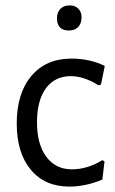

<svg xmlns="http://www.w3.org/2000/svg" viewBox="-20 -683 425 711"><path d="M270 -651C262 -659 251.3 -663 238 -663C223.3 -663 211.8 -658.7 203.5 -650C195.2 -641.3 191 -630 191 -616C191 -585.3 205.7 -570 235 -570C249.7 -570 261.2 -574.3 269.5 -583C277.8 -591.7 282 -603.7 282 -619C282 -632.3 278 -643 270 -651ZM368 -439C330.7 -457 289.7 -466 245 -466C181.7 -466 132 -444.5 96 -401.5C60 -358.5 42 -300 42 -226C42 -153.3 59.3 -96.2 94 -54.5C128.7 -12.8 176.3 8 237 8C277 8 317.7 -0.7 359 -18L367 -85L359 -90C322.3 -67.3 284.7 -56 246 -56C206 -56 174.5 -71.5 151.5 -102.5C128.5 -133.5 117 -176 117 -230C117 -284 128 -326 150 -356C172 -386 202.7 -401 242 -401C274.7 -401 309 -389.7 345 -367L354 -370Z"/></svg>

Font: Alegreya Sans
Style: Regular
Weight: 400
Designer: Juan Pablo del Peral
Foundry: Huerta Tipografica
Version: Version 1.000;PS 001.000;hotconv 1.0.70;makeotf.lib2.5.58329